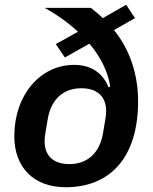

<svg xmlns="http://www.w3.org/2000/svg" viewBox="-20 -773 640 805"><path d="M546 -697 509 -753 411 -697C394 -714 377 -727 361 -740H167C220 -711 267 -677 307 -640L214 -588L252 -532L355 -590C402 -534 433 -472 442 -410L435 -407C412 -465 364 -501 291 -501C147 -501 40 -373 40 -202C40 -72 120 12 256 12C438 12 559 -109 559 -348C559 -475 516 -575 458 -647ZM271 -85C207 -85 167 -117 167 -181C167 -191 168 -203 171 -219L180 -273C194 -357 246 -403 321 -403C385 -403 425 -371 425 -307C425 -297 424 -285 421 -269L412 -215C398 -131 346 -85 271 -85Z"/></svg>

Font: IBM Plex Mono SmBld
Style: Italic
Weight: 600
Italic angle: -9.5°
Monospace: yes
Designer: Mike Abbink, Paul van der Laan, Pieter van Rosmalen
Foundry: Bold Monday
Version: Version 2.004